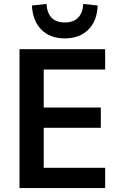

<svg xmlns="http://www.w3.org/2000/svg" viewBox="-20 -955 613 975"><path d="M79 0V-705H514V-602H202V-409H492V-306H202V-103H514V0ZM309 -760Q235 -760 190.5 -804Q146 -848 142 -927L216 -935Q219 -889 242 -865Q265 -841 309 -841Q353 -841 376.5 -865Q400 -889 403 -935L476 -927Q473 -848 428 -804Q383 -760 309 -760Z"/></svg>

Font: Nunito Sans 10pt SemiCondensed
Style: Bold
Weight: 700
Width: 4
Designer: Vernon Adams
Foundry: Vernon Adams
Version: Version 3.101;gftools[0.9.27]